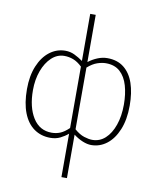

<svg xmlns="http://www.w3.org/2000/svg" viewBox="-107 -876 985 1201"><g transform="rotate(10 385.0 -275.5)"><path d="M367 243V46V-33Q345 -14 317.5 -0.5Q290 13 255 13Q196 13 151.5 -18.5Q107 -50 83 -111.5Q59 -173 59 -262Q59 -347 85 -409.5Q111 -472 155.5 -506Q200 -540 255 -540Q286 -540 313 -527Q340 -514 367 -495V-573V-794H402V-573V-494Q429 -515 460 -527.5Q491 -540 521 -540Q585 -540 627 -506.5Q669 -473 689.5 -413Q710 -353 710 -271Q710 -182 683.5 -118Q657 -54 613 -20.5Q569 13 515 13Q490 13 460.5 1Q431 -11 402 -33V46V243ZM258 -20Q287 -20 312.5 -30.5Q338 -41 367 -69V-459Q339 -486 311 -496.5Q283 -507 254 -507Q209 -507 173.5 -474Q138 -441 117.5 -385.5Q97 -330 97 -262Q97 -154 139 -87Q181 -20 258 -20ZM516 -20Q563 -20 598 -52Q633 -84 653 -141Q673 -198 673 -271Q673 -338 657.5 -391.5Q642 -445 608 -476Q574 -507 518 -507Q493 -507 463.5 -497Q434 -487 402 -459V-67Q434 -39 464 -29.5Q494 -20 516 -20Z"/></g></svg>

Font: Noto Sans SC Thin
Style: Regular
Weight: 100
Designer: Ryoko NISHIZUKA 西塚涼子 (kana, bopomofo & ideographs); Paul D. Hunt (Latin, Greek & Cyrillic); Sandoll Communications 산돌커뮤니
Foundry: Adobe
Version: Version 2.004-H2;hotconv 1.0.118;makeotfexe 2.5.65603